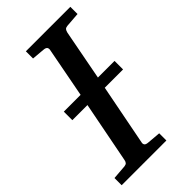

<svg xmlns="http://www.w3.org/2000/svg" viewBox="-226 -732 793 793"><g transform="rotate(-45 170.5 -335.5)"><path d="M292 -624Q282.2 -623 278.3 -618.4Q274.4 -613.8 272 -604L230 -383.8H327.1V-334H220.2L168 -65.9Q166.5 -58.6 170.4 -53.2Q174.3 -47.9 188 -46.9L246.1 -42V0H-15.1V-42L47.9 -46.9Q57.1 -47.9 61.3 -52.5Q65.4 -57.1 66.9 -65.9L119.1 -334H30.8V-383.8H128.9L170.9 -604Q172.4 -612.3 168.5 -617.7Q164.6 -623 151.9 -624L96.2 -628.9V-670.9H356V-628.9Z"/></g></svg>

Font: Charis SIL Phon
Style: Italic
Weight: 400
Italic angle: -11°
Foundry: SIL International
Version: Version 5.000